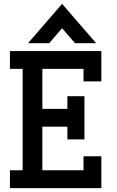

<svg xmlns="http://www.w3.org/2000/svg" viewBox="-20 -969 602 989"><path d="M124.5 -746.6 299.8 -949.2 475.1 -746.6H366.2L299.8 -823.7L233.4 -746.6ZM31.2 0V-91.8H96.7V-614.3H31.2V-706.1H502V-549.8H410.2V-614.3H198.2V-408.2H327.1V-473.6H415V-251H327.1V-316.4H198.2V-91.8H410.2V-164.1H502V0Z"/></svg>

Font: Kay Pho Du
Style: Bold
Weight: 700
Designer: Victor Gaultney, Khu Oo Reh
Foundry: SIL International
Version: Version 3.000